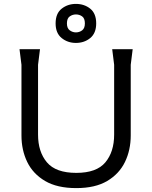

<svg xmlns="http://www.w3.org/2000/svg" viewBox="-20 -952 780 984"><path d="M371 12Q273 12 211 -24.5Q149 -61 119.5 -122Q90 -183 90 -258V-620L80 -700H185L175 -620V-262Q175 -174 220.5 -120Q266 -66 371 -66Q475 -66 520 -120Q565 -174 565 -262V-620L555 -700H660L650 -620V-258Q650 -183 620.5 -122Q591 -61 529.5 -24.5Q468 12 371 12ZM369 -732Q327 -732 296 -757Q265 -782 265 -832Q265 -883 296 -907.5Q327 -932 369 -932Q412 -932 442.5 -907.5Q473 -883 473 -832Q473 -782 442.5 -757Q412 -732 369 -732ZM369 -786Q387 -786 401 -796.5Q415 -807 415 -832Q415 -858 401 -868Q387 -878 369 -878Q352 -878 337.5 -868Q323 -858 323 -832Q323 -807 337.5 -796.5Q352 -786 369 -786Z"/></svg>

Font: AR One Sans
Style: Regular
Weight: 400
Designer: Niteesh Yadav
Foundry: Niteesh Yadav
Version: Version 1.001;gftools[0.9.33]